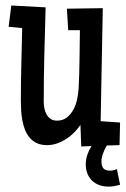

<svg xmlns="http://www.w3.org/2000/svg" viewBox="-20 -528 461 705"><path d="M420.9 150.4Q410.6 153.3 400.4 155.3Q390.1 157.2 378.9 157.2Q360.4 157.2 344.7 151.6Q329.1 146 318.1 135.3Q307.1 124.5 301 109.4Q294.9 94.2 294.9 75.2Q294.9 58.1 300.5 41Q306.2 23.9 315.9 8.3L278.3 9.8L275.4 -69.3Q265.6 -54.7 252.2 -41.3Q238.8 -27.8 222.9 -17.6Q207 -7.3 189.2 -1.2Q171.4 4.9 153.3 4.9Q130.9 4.9 115.2 -2.4Q99.6 -9.8 88.9 -22.5Q78.1 -35.2 71.8 -51.5Q65.4 -67.9 62 -86.2Q58.6 -104.5 57.6 -123.3Q56.6 -142.1 56.6 -159.2Q56.6 -225.6 58.3 -291.7Q60.1 -357.9 61.5 -424.8L11.7 -429.7L21.5 -507.8L147.5 -501Q145 -413.1 142.8 -327.1Q140.6 -241.2 140.6 -153.3Q140.6 -142.1 143.1 -129.9Q145.5 -117.7 151.1 -107.7Q156.7 -97.7 166 -91.3Q175.3 -85 189.5 -85Q210.9 -85 225.8 -96.9Q240.7 -108.9 250 -126.5Q259.3 -144 263.4 -164.6Q267.6 -185.1 268.6 -202.1Q271.5 -255.9 272 -309.6Q272.5 -363.3 273.4 -417H230.5L225.6 -496.1L357.4 -498L349.6 -83L420.9 -78.1L418.9 4.9L372.1 6.3Q363.8 20.5 358.2 35.6Q352.5 50.8 352.5 64.5Q352.5 81.5 359.6 90.1Q366.7 98.6 383.8 98.6Q397.5 98.6 409.2 92.8Z"/></svg>

Font: Maiden Orange
Style: Regular
Weight: 400
Designer: Astigmatic (AOETI)
Foundry: Astigmatic (AOETI)
Version: Version 1.001